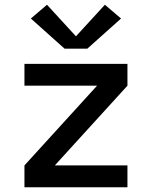

<svg xmlns="http://www.w3.org/2000/svg" viewBox="-20 -789 640 809"><path d="M83 0V-92L389 -428H83V-520H517V-428L211 -92H517V0ZM252 -584 110 -711 178 -769 300 -636 422 -769 490 -711 348 -584Z"/></svg>

Font: Iosevka SS04 Semibold Extended
Style: Regular
Weight: 600
Width: 7
Monospace: yes
Designer: Belleve Invis
Foundry: Belleve Invis
Version: Version 19.0.0; ttfautohint (v1.8.4)